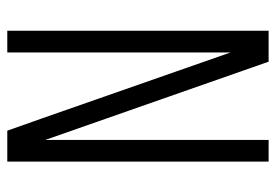

<svg xmlns="http://www.w3.org/2000/svg" viewBox="-138 -638 775 540"><g transform="rotate(90 250.0 -367.5)"><path d="M66 0V-735H153L373 -107V-735H434V0H347L312 -99L127 -628V0Z"/></g></svg>

Font: Iosevka Curly Light
Style: Regular
Weight: 300
Monospace: yes
Designer: Belleve Invis
Foundry: Belleve Invis
Version: Version 22.1.2; ttfautohint (v1.8.4)